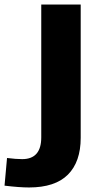

<svg xmlns="http://www.w3.org/2000/svg" viewBox="-102 -588 456 847"><path d="M26 239Q-16 239 -82 231L-71 109Q-31 114 -4 114Q80 114 80 18V-568H254V20Q254 126 197.5 182.5Q141 239 26 239Z"/></svg>

Font: Martel Sans Heavy
Style: Regular
Weight: 900
Designer: Dan Reynolds and Mathieu Réguer
Foundry: Dan Reynolds and Mathieu Réguer
Version: Version 1.001;PS 001.001;hotconv 1.0.70;makeotf.lib2.5.58329